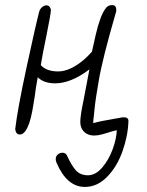

<svg xmlns="http://www.w3.org/2000/svg" viewBox="-20 -524 579 758"><path d="M469 -61Q488 -61 487 -45Q485 13 463.5 73.5Q442 134 403 174Q364 214 315 214Q244 214 203 118Q200 111 200 104Q200 93 208 86Q216 79 227 79Q238 79 244 89Q263 131 280.5 149.5Q298 168 327 168Q357 168 383 138Q409 108 424.5 66Q440 24 441 -10Q426 -7 402 1Q398 2 382.5 6.5Q367 11 353 11Q344 11 340 10H339Q319 6 308 -8Q297 -22 297 -43Q297 -68 310 -129L333 -250Q260 -195 198 -195Q153 -195 129 -219Q127 -209 125.5 -199Q124 -189 122 -179Q118 -146 112 -112Q94 7 58 7Q43 7 40 -14Q49 -92 84.5 -256.5Q120 -421 135 -479Q138 -489 146.5 -496Q155 -503 164 -503Q176 -503 181 -486Q181 -470 163 -382Q149 -315 141 -267Q163 -242 210 -242Q256 -242 311 -288Q328 -303 343 -320L358 -387Q375 -460 395 -488Q405 -504 422 -504Q439 -504 439 -485V-480Q384 -291 370 -206Q357 -133 353 -91Q350 -58 349 -55L348 -42Q348 -39 349 -38Q376 -46 426 -54Q423 -54 449 -58Q461 -61 469 -61Z"/></svg>

Font: Bad Script
Style: Regular
Weight: 400
Italic angle: -10°
Designer: Roman Shchyukin (Gaslight Type Foundry), Cyreal (Charset Expansion)
Foundry: Gaslight
Version: Version 2.000